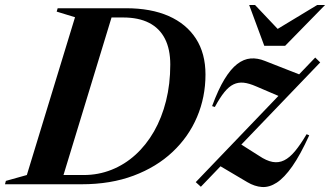

<svg xmlns="http://www.w3.org/2000/svg" viewBox="-61 -738 1322 769"><path d="M274 -37Q333 -37 385.8 -58Q438.5 -79 481.5 -118Q524.5 -157 555.8 -211.5Q587 -266 604 -333.8Q621 -401.5 621 -479.5Q621 -541 599.5 -583Q578 -625 536 -646.5Q494 -668 432 -668H322.5L317.5 -705H444Q543.5 -705 614.5 -673.8Q685.5 -642.5 723.8 -583.2Q762 -524 762 -439.5Q762 -349 728.2 -269.5Q694.5 -190 630.2 -129.5Q566 -69 474.2 -34.5Q382.5 0 266 0H101.5L114.5 -37ZM239.5 -669 166 -691.5 170 -705H397L182 0H-41L-37.5 -13.5L46.5 -37ZM723 -8.5 1201.5 -507.5 1221.5 -488 743.5 10ZM799.5 -309.5 788.5 -313Q813 -379.5 838 -420.5Q863 -461.5 889 -481.5Q915 -501.5 942.8 -503.8Q970.5 -506 1000 -494L1150.5 -435L1072.5 -346L965 -392Q936.5 -404.5 914.8 -406.8Q893 -409 874.2 -400Q855.5 -391 837.5 -368.8Q819.5 -346.5 799.5 -309.5ZM929.5 -8.5 809.5 -79.5 892 -167.5 976.5 -114Q1006 -94 1030.5 -89.5Q1055 -85 1077 -95.8Q1099 -106.5 1120.8 -132.8Q1142.5 -159 1167 -200.5L1177.5 -196Q1142 -118 1109.8 -72Q1077.5 -26 1047.5 -6.5Q1017.5 13 988.2 11Q959 9 929.5 -8.5ZM1241 -718 1081 -554.5H997.5L937 -718H960.5L1067 -605.5H1023.5L1209.5 -718Z"/></svg>

Font: Newsreader 60pt SemiBold
Style: Italic
Weight: 600
Italic angle: -17°
Designer: Hugues Gentile
Foundry: Production Type
Version: Version 1.003